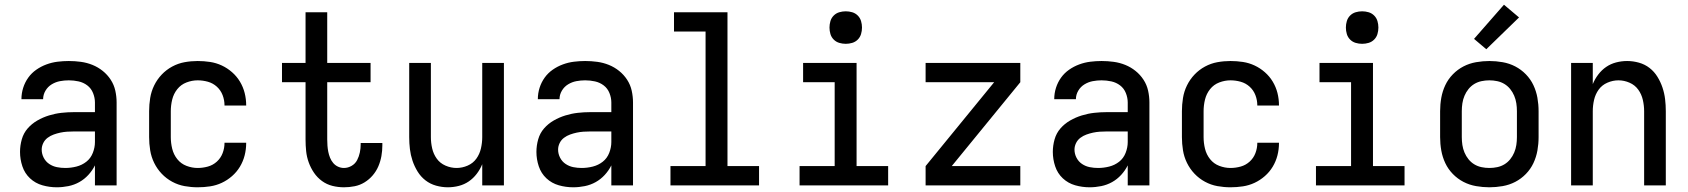

<svg xmlns="http://www.w3.org/2000/svg" viewBox="-20 -787 7164 815"><path d="M221 8Q190 8 160 -0.5Q130 -9 107.5 -30Q85 -51 75 -81Q65 -111 65 -142Q65 -169 72.5 -195.5Q80 -222 97.5 -242Q115 -262 138.5 -275.5Q162 -289 188 -297Q214 -305 240.5 -308Q267 -311 294 -311H383V-352Q383 -372 375 -392Q367 -412 350.5 -424.5Q334 -437 313.5 -441.5Q293 -446 272 -446Q253 -446 234.5 -442.5Q216 -439 199.5 -429Q183 -419 173 -402Q163 -385 163 -366H71Q71 -391 78.5 -414.5Q86 -438 100 -457.5Q114 -477 134 -491Q154 -505 177 -513.5Q200 -522 224 -525Q248 -528 272 -528Q298 -528 323.5 -524.5Q349 -521 372.5 -511.5Q396 -502 416 -486Q436 -470 450 -448.5Q464 -427 469.5 -402Q475 -377 475 -352V0H383V-85Q372 -63 355 -44.5Q338 -26 316.5 -14Q295 -2 270.5 3Q246 8 221 8ZM257 -74Q281 -74 304.5 -80Q328 -86 346.5 -100.5Q365 -115 374 -138Q383 -161 383 -184V-229H294Q279 -229 264.5 -228Q250 -227 236 -224Q222 -221 208 -216Q194 -211 182 -202Q170 -193 163.5 -179.5Q157 -166 157 -152Q157 -134 165.5 -117.5Q174 -101 189 -91Q204 -81 221.5 -77.5Q239 -74 257 -74Z M819 8Q791 8 763.5 3Q736 -2 711 -15.5Q686 -29 666.5 -49.5Q647 -70 634.5 -95.5Q622 -121 617.5 -149Q613 -177 613 -205V-315Q613 -343 617.5 -371Q622 -399 634.5 -424.5Q647 -450 666.5 -470.5Q686 -491 711 -504.5Q736 -518 763.5 -523Q791 -528 819 -528Q846 -528 872 -524Q898 -520 921.5 -509Q945 -498 965 -480.5Q985 -463 998.5 -440.5Q1012 -418 1018.5 -392.5Q1025 -367 1025 -340V-339H933V-340Q933 -362 925 -383Q917 -404 900.5 -419Q884 -434 862.5 -440Q841 -446 819 -446Q795 -446 771.5 -437Q748 -428 732.5 -408.5Q717 -389 711 -364.5Q705 -340 705 -315V-205Q705 -180 711 -155.5Q717 -131 732.5 -111.5Q748 -92 771.5 -83Q795 -74 819 -74Q841 -74 862.5 -80Q884 -86 900.5 -101Q917 -116 925 -137Q933 -158 933 -180V-181H1025V-180Q1025 -153 1018.5 -127.5Q1012 -102 998.5 -79.5Q985 -57 965 -39.5Q945 -22 921.5 -11Q898 0 872 4Q846 8 819 8Z M1440 8Q1415 8 1391 2Q1367 -4 1347 -18.5Q1327 -33 1313 -53.5Q1299 -74 1290.5 -97.5Q1282 -121 1279.5 -145.5Q1277 -170 1277 -195V-438H1177V-520H1277V-735H1369V-520H1553V-438H1369V-195Q1369 -182 1370 -168.5Q1371 -155 1373.5 -142.5Q1376 -130 1381 -117.5Q1386 -105 1394.5 -95Q1403 -85 1415 -79.5Q1427 -74 1440 -74Q1457 -74 1472.5 -83Q1488 -92 1496 -107.5Q1504 -123 1507.5 -140Q1511 -157 1511 -174V-180H1603V-170Q1603 -147 1599 -124.5Q1595 -102 1586 -81Q1577 -60 1562 -42.5Q1547 -25 1527.5 -13Q1508 -1 1485.5 3.5Q1463 8 1440 8Z M1881 8Q1856 8 1831 1Q1806 -6 1786 -21.5Q1766 -37 1752.5 -59Q1739 -81 1731 -105Q1723 -129 1720 -154Q1717 -179 1717 -205V-520H1809V-205Q1809 -181 1814.5 -157Q1820 -133 1834 -113.5Q1848 -94 1871 -84Q1894 -74 1918 -74Q1942 -74 1965 -84Q1988 -94 2002 -113.5Q2016 -133 2021.5 -157Q2027 -181 2027 -205V-520H2119V0H2027V-90Q2018 -68 2003.5 -49Q1989 -30 1970 -17Q1951 -4 1928 2Q1905 8 1881 8Z M2413 8Q2382 8 2352 -0.5Q2322 -9 2299.5 -30Q2277 -51 2267 -81Q2257 -111 2257 -142Q2257 -169 2264.5 -195.5Q2272 -222 2289.5 -242Q2307 -262 2330.5 -275.5Q2354 -289 2380 -297Q2406 -305 2432.5 -308Q2459 -311 2486 -311H2575V-352Q2575 -372 2567 -392Q2559 -412 2542.5 -424.5Q2526 -437 2505.5 -441.5Q2485 -446 2464 -446Q2445 -446 2426.5 -442.5Q2408 -439 2391.5 -429Q2375 -419 2365 -402Q2355 -385 2355 -366H2263Q2263 -391 2270.5 -414.5Q2278 -438 2292 -457.5Q2306 -477 2326 -491Q2346 -505 2369 -513.5Q2392 -522 2416 -525Q2440 -528 2464 -528Q2490 -528 2515.5 -524.5Q2541 -521 2564.5 -511.5Q2588 -502 2608 -486Q2628 -470 2642 -448.5Q2656 -427 2661.5 -402Q2667 -377 2667 -352V0H2575V-85Q2564 -63 2547 -44.5Q2530 -26 2508.5 -14Q2487 -2 2462.5 3Q2438 8 2413 8ZM2449 -74Q2473 -74 2496.5 -80Q2520 -86 2538.5 -100.5Q2557 -115 2566 -138Q2575 -161 2575 -184V-229H2486Q2471 -229 2456.5 -228Q2442 -227 2428 -224Q2414 -221 2400 -216Q2386 -211 2374 -202Q2362 -193 2355.5 -179.5Q2349 -166 2349 -152Q2349 -134 2357.5 -117.5Q2366 -101 2381 -91Q2396 -81 2413.5 -77.5Q2431 -74 2449 -74Z M2826 0V-82H2975V-653H2841V-735H3068V-82H3202V0Z M3374 0V-82H3523V-438H3389V-520H3616V-82H3750V0ZM3570 -601Q3556 -601 3542.5 -605Q3529 -609 3519 -619Q3509 -629 3505 -642.5Q3501 -656 3501 -670Q3501 -684 3505 -697.5Q3509 -711 3519 -721Q3529 -731 3542.5 -735Q3556 -739 3570 -739Q3584 -739 3597.5 -735Q3611 -731 3621 -721Q3631 -711 3635 -697.5Q3639 -684 3639 -670Q3639 -656 3635 -642.5Q3631 -629 3621 -619Q3611 -609 3597.5 -605Q3584 -601 3570 -601Z M3909 0V-82L4200 -438H3909V-520H4311V-438L4020 -82H4311V0Z M4605 8Q4574 8 4544 -0.5Q4514 -9 4491.5 -30Q4469 -51 4459 -81Q4449 -111 4449 -142Q4449 -169 4456.5 -195.5Q4464 -222 4481.5 -242Q4499 -262 4522.5 -275.5Q4546 -289 4572 -297Q4598 -305 4624.5 -308Q4651 -311 4678 -311H4767V-352Q4767 -372 4759 -392Q4751 -412 4734.5 -424.5Q4718 -437 4697.5 -441.5Q4677 -446 4656 -446Q4637 -446 4618.5 -442.5Q4600 -439 4583.5 -429Q4567 -419 4557 -402Q4547 -385 4547 -366H4455Q4455 -391 4462.5 -414.5Q4470 -438 4484 -457.5Q4498 -477 4518 -491Q4538 -505 4561 -513.5Q4584 -522 4608 -525Q4632 -528 4656 -528Q4682 -528 4707.5 -524.5Q4733 -521 4756.5 -511.5Q4780 -502 4800 -486Q4820 -470 4834 -448.5Q4848 -427 4853.5 -402Q4859 -377 4859 -352V0H4767V-85Q4756 -63 4739 -44.5Q4722 -26 4700.5 -14Q4679 -2 4654.5 3Q4630 8 4605 8ZM4641 -74Q4665 -74 4688.5 -80Q4712 -86 4730.5 -100.5Q4749 -115 4758 -138Q4767 -161 4767 -184V-229H4678Q4663 -229 4648.5 -228Q4634 -227 4620 -224Q4606 -221 4592 -216Q4578 -211 4566 -202Q4554 -193 4547.5 -179.5Q4541 -166 4541 -152Q4541 -134 4549.5 -117.5Q4558 -101 4573 -91Q4588 -81 4605.5 -77.5Q4623 -74 4641 -74Z M5203 8Q5175 8 5147.5 3Q5120 -2 5095 -15.5Q5070 -29 5050.5 -49.5Q5031 -70 5018.5 -95.5Q5006 -121 5001.5 -149Q4997 -177 4997 -205V-315Q4997 -343 5001.5 -371Q5006 -399 5018.5 -424.5Q5031 -450 5050.5 -470.5Q5070 -491 5095 -504.5Q5120 -518 5147.5 -523Q5175 -528 5203 -528Q5230 -528 5256 -524Q5282 -520 5305.5 -509Q5329 -498 5349 -480.5Q5369 -463 5382.5 -440.5Q5396 -418 5402.5 -392.5Q5409 -367 5409 -340V-339H5317V-340Q5317 -362 5309 -383Q5301 -404 5284.5 -419Q5268 -434 5246.5 -440Q5225 -446 5203 -446Q5179 -446 5155.5 -437Q5132 -428 5116.5 -408.5Q5101 -389 5095 -364.5Q5089 -340 5089 -315V-205Q5089 -180 5095 -155.5Q5101 -131 5116.5 -111.5Q5132 -92 5155.5 -83Q5179 -74 5203 -74Q5225 -74 5246.5 -80Q5268 -86 5284.5 -101Q5301 -116 5309 -137Q5317 -158 5317 -180V-181H5409V-180Q5409 -153 5402.5 -127.5Q5396 -102 5382.5 -79.5Q5369 -57 5349 -39.5Q5329 -22 5305.5 -11Q5282 0 5256 4Q5230 8 5203 8Z M5566 0V-82H5715V-438H5581V-520H5808V-82H5942V0ZM5762 -601Q5748 -601 5734.5 -605Q5721 -609 5711 -619Q5701 -629 5697 -642.5Q5693 -656 5693 -670Q5693 -684 5697 -697.5Q5701 -711 5711 -721Q5721 -731 5734.5 -735Q5748 -739 5762 -739Q5776 -739 5789.5 -735Q5803 -731 5813 -721Q5823 -711 5827 -697.5Q5831 -684 5831 -670Q5831 -656 5827 -642.5Q5823 -629 5813 -619Q5803 -609 5789.5 -605Q5776 -601 5762 -601Z M6302 8Q6274 8 6245.5 3Q6217 -2 6192 -15Q6167 -28 6147 -48.5Q6127 -69 6115 -94.5Q6103 -120 6098 -148Q6093 -176 6093 -205V-315Q6093 -344 6098 -372Q6103 -400 6115 -425.5Q6127 -451 6147 -471.5Q6167 -492 6192 -505Q6217 -518 6245.5 -523Q6274 -528 6302 -528Q6330 -528 6358.5 -523Q6387 -518 6412 -505Q6437 -492 6457 -471.5Q6477 -451 6489 -425.5Q6501 -400 6506 -372Q6511 -344 6511 -315V-205Q6511 -176 6506 -148Q6501 -120 6489 -94.5Q6477 -69 6457 -48.5Q6437 -28 6412 -15Q6387 -2 6358.5 3Q6330 8 6302 8ZM6302 -74Q6319 -74 6335.5 -77.5Q6352 -81 6366 -89.5Q6380 -98 6390.5 -111Q6401 -124 6407.5 -139.5Q6414 -155 6416.5 -171.5Q6419 -188 6419 -205V-315Q6419 -332 6416.5 -348.5Q6414 -365 6407.5 -380.5Q6401 -396 6390.5 -409Q6380 -422 6366 -430.5Q6352 -439 6335.5 -442.5Q6319 -446 6302 -446Q6285 -446 6268.5 -442.5Q6252 -439 6238 -430.5Q6224 -422 6213.5 -409Q6203 -396 6196.5 -380.5Q6190 -365 6187.5 -348.5Q6185 -332 6185 -315V-205Q6185 -188 6187.5 -171.5Q6190 -155 6196.5 -139.5Q6203 -124 6213.5 -111Q6224 -98 6238 -89.5Q6252 -81 6268.5 -77.5Q6285 -74 6302 -74ZM6289 -578 6237 -622 6364 -767 6428 -713Z M6649 0V-520H6741V-430Q6750 -452 6764.5 -471Q6779 -490 6798 -503Q6817 -516 6840 -522Q6863 -528 6887 -528Q6912 -528 6937 -521Q6962 -514 6982 -498.5Q7002 -483 7015.5 -461Q7029 -439 7037 -415Q7045 -391 7048 -366Q7051 -341 7051 -315V0H6959V-315Q6959 -339 6953.5 -363Q6948 -387 6934 -406.5Q6920 -426 6897 -436Q6874 -446 6850 -446Q6826 -446 6803 -436Q6780 -426 6766 -406.5Q6752 -387 6746.5 -363Q6741 -339 6741 -315V0Z"/></svg>

Font: Iosevka Semi-Condensed Medium
Style: Regular
Weight: 500
Monospace: yes
Designer: Belleve Invis
Foundry: Belleve Invis
Version: Version 27.3.5